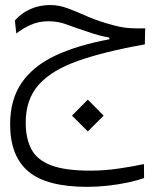

<svg xmlns="http://www.w3.org/2000/svg" viewBox="-20 -433 626 758"><path d="M324.7 304.7Q164.6 304.7 92.3 244.1Q20 183.6 20 58.1Q20 -41 66.2 -107.2Q112.3 -173.3 199.7 -214.1Q287.1 -254.9 411.6 -277.8V-284.7Q392.1 -288.1 373 -293Q354 -297.9 318.4 -310.1Q273.9 -324.7 241.7 -336.9Q209 -349.1 170.4 -349.1Q133.8 -349.1 102.1 -335.2Q70.3 -321.3 44.4 -300.8L38.6 -352.1Q65.9 -382.8 101.6 -397.9Q137.2 -413.1 177.7 -413.1Q212.4 -413.1 245.4 -400.9Q278.3 -388.7 314.9 -372.6Q351.1 -356 396 -342.3Q426.8 -333 449 -328.1Q471.2 -323.2 494.6 -321.8Q508.8 -320.8 526.9 -320.8Q539.1 -320.8 553.2 -321.3L551.8 -257.8Q392.1 -229.5 287.8 -192.6Q183.6 -155.8 132.6 -98.1Q81.5 -40.5 81.5 50.8Q81.5 112.8 103.5 155.3Q125.5 197.8 180.7 219.2Q235.8 240.7 335.9 240.7Q393.1 240.7 449 232.4Q504.9 224.1 548.3 214.8L548.8 270Q522.5 279.3 485.1 287.4Q447.8 295.4 406 300Q364.3 304.7 324.7 304.7ZM326.7 85.9 264.2 23.4 326.7 -39.6 389.2 23.4Z"/></svg>

Font: CaskaydiaCove NFP Light
Style: Regular
Weight: 300
Designer: Aaron Bell
Foundry: Saja Typeworks
Version: Version 2111.001; VTT 6.35;Nerd Fonts 3.1.1